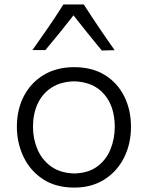

<svg xmlns="http://www.w3.org/2000/svg" viewBox="-20 -830 662 861"><path d="M313.5 11.2Q229.5 11.2 172.1 -26.9Q114.7 -64.9 85.2 -127.2Q55.7 -189.5 55.7 -261.7Q55.7 -339.4 87.4 -399.7Q119.1 -460 176.8 -494.4Q234.4 -528.8 312.5 -528.8Q393.1 -528.8 450 -493.7Q506.8 -458.5 537.1 -397.9Q567.4 -337.4 567.4 -261.7Q567.4 -185.1 536.4 -123.3Q505.4 -61.5 448.2 -25.1Q391.1 11.2 313.5 11.2ZM313.5 -52.2Q376 -53.7 416 -83.3Q456.1 -112.8 475.3 -160.2Q494.6 -207.5 494.6 -261.7Q494.6 -352.1 447.3 -407.2Q399.9 -462.4 313.5 -465.3Q252 -463.9 210.7 -436.8Q169.4 -409.7 148.7 -364.3Q127.9 -318.8 127.9 -261.7Q127.9 -207.5 147.9 -160.4Q168 -113.3 209.2 -83.5Q250.5 -53.7 313.5 -52.2ZM436.5 -603.5Q404.3 -642.6 372.1 -682.4Q339.8 -722.2 309.6 -761.2Q279.8 -722.7 248 -683.6Q216.3 -644.5 183.6 -605.5H125.5Q162.1 -657.2 197.3 -708.3Q232.4 -759.3 264.2 -810.1H355.5Q388.2 -759.3 422.9 -708Q457.5 -656.7 494.1 -605Z"/></svg>

Font: Pinar-DS3-FD Regular
Style: Regular
Weight: 400
Designer: Amin Abedi
Version: Version 3.000